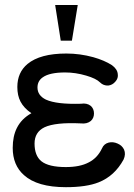

<svg xmlns="http://www.w3.org/2000/svg" viewBox="-20 -738 540 773"><path d="M477.5 -95.7Q487.3 -117.2 479.5 -135.7Q471.7 -152.3 453.1 -160.2Q435.5 -168 418 -164.1Q398.4 -159.2 390.6 -140.6Q372.1 -101.6 336.9 -84Q301.8 -65.4 245.1 -65.4Q175.8 -65.4 146.5 -88.9Q119.1 -111.3 119.1 -160.2Q119.1 -206.1 159.2 -225.6Q203.1 -246.1 305.7 -241.2Q330.1 -238.3 345.7 -251Q358.4 -262.7 358.4 -281.2Q358.4 -299.8 345.7 -311.5Q330.1 -324.2 305.7 -320.3Q208 -317.4 165 -336.9Q130.9 -353.5 130.9 -385.7Q130.9 -412.1 152.3 -426.8Q179.7 -446.3 242.2 -446.3Q284.2 -446.3 327.1 -433.6Q367.2 -421.9 382.8 -406.2Q396.5 -392.6 416 -393.6Q432.6 -395.5 444.3 -409.2Q457 -422.9 454.1 -440.4Q452.1 -460 430.7 -475.6Q400.4 -495.1 355.5 -507.8Q301.8 -522.5 247.1 -522.5Q141.6 -522.5 90.8 -480.5Q49.8 -446.3 49.8 -387.7Q49.8 -353.5 62.5 -329.1Q76.2 -302.7 106.4 -282.2Q66.4 -259.8 47.9 -222.7Q31.2 -189.5 31.2 -142.6Q31.2 -73.2 76.2 -33.2Q129.9 15.6 245.1 15.6Q328.1 15.6 377 -3.9Q441.4 -29.3 477.5 -95.7ZM293 -717.8H202.1L224.6 -574.2H269.5Z"/></svg>

Font: GungsuhChe
Style: Regular
Weight: 400
Monospace: yes
Version: Version 2.21